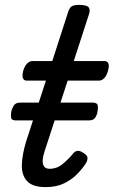

<svg xmlns="http://www.w3.org/2000/svg" viewBox="-20 -750 465 786"><path d="M167 16Q113 16 90.5 -9Q68 -34 69.5 -76Q71 -118 87 -171L168 -420H89Q78 -420 74 -430Q70 -440 75 -460Q81 -480 91 -490Q101 -500 112 -500H194L258 -698Q264 -718 273.5 -724Q283 -730 303 -730Q334 -730 342.5 -720.5Q351 -711 344 -691L282 -500H408Q419 -500 423.5 -490.5Q428 -481 422 -460Q417 -441 407 -430.5Q397 -420 386 -420H257L162 -129Q151 -94 156.5 -76.5Q162 -59 183 -59Q213 -59 237 -79Q261 -99 278 -120Q284 -129 294.5 -132Q305 -135 320 -125Q337 -115 338 -105Q339 -95 333 -84Q321 -64 298.5 -40Q276 -16 243.5 0Q211 16 167 16ZM45 -257Q27 -257 25.5 -268Q24 -279 26 -292Q29 -306 36.5 -318Q44 -330 63 -330H359Q378 -330 380 -318Q382 -306 379 -292Q377 -279 369.5 -268Q362 -257 344 -257Z"/></svg>

Font: Playwrite CO
Style: Regular
Weight: 400
Designer: Veronika Burian, José Scaglione
Foundry: TypeTogether
Version: Version 1.000